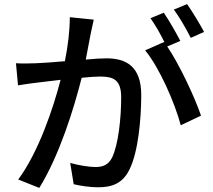

<svg xmlns="http://www.w3.org/2000/svg" viewBox="-20 -875 1040 938"><path d="M894 -855 829 -828C858 -790 890 -733 912 -690L977 -719C958 -755 920 -818 894 -855ZM58 -566 68 -458C95 -463 142 -469 167 -472L276 -485C241 -349 169 -133 69 2L172 43C271 -117 342 -348 379 -495C416 -499 449 -501 470 -501C533 -501 572 -486 572 -400C572 -296 558 -169 528 -106C509 -68 481 -59 446 -59C418 -59 364 -67 323 -79L340 25C373 33 420 40 459 40C528 40 580 21 613 -48C655 -132 670 -293 670 -411C670 -551 596 -590 500 -590C477 -590 440 -588 399 -584L423 -710C428 -732 433 -758 438 -779L321 -791C321 -726 312 -650 297 -576C241 -571 187 -567 155 -566C121 -565 91 -564 58 -566ZM780 -813 715 -786C739 -753 767 -703 786 -664L782 -670L689 -629C759 -545 835 -370 863 -263L962 -310C933 -396 858 -558 797 -648L861 -675C841 -714 805 -777 780 -813Z"/></svg>

Font: Noto Sans TC Medium
Style: Regular
Weight: 500
Designer: Ryoko NISHIZUKA 西塚涼子 (kana, bopomofo & ideographs); Paul D. Hunt (Latin, Greek & Cyrillic); Sandoll Communications 산돌커뮤니
Foundry: Adobe
Version: Version 2.004;hotconv 1.0.118;makeotfexe 2.5.65603